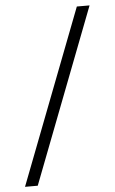

<svg xmlns="http://www.w3.org/2000/svg" viewBox="-55 -708 516 864"><g transform="rotate(-5 203.0 -276.0)"><path d="M22.5 118.5 325.5 -669.5H383L80 118.5Z"/></g></svg>

Font: Anek Tamil Medium Light
Style: Regular
Weight: 300
Version: Version 1.003